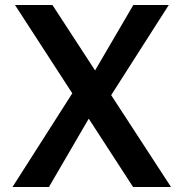

<svg xmlns="http://www.w3.org/2000/svg" viewBox="-20 -749 736 769"><path d="M40 -729H190L665 0H513ZM30 0 286 -401 342 -285 176 0ZM348 -445 514 -729H656L410 -344Z"/></svg>

Font: Reem Kufi Fun Medium
Style: Regular
Weight: 500
Designer: Khaled Hosny
Version: Version 1.005